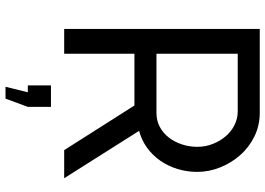

<svg xmlns="http://www.w3.org/2000/svg" viewBox="-153 -597 963 697"><g transform="rotate(90 328.5 -248.5)"><path d="M295 213 315 132H290V48H368V132L338 213ZM85 0V-710H389Q436 -710 475.5 -690.5Q515 -671 543.5 -638.5Q572 -606 588 -565.5Q604 -525 604 -483Q604 -446 593.5 -411.5Q583 -377 563.5 -349Q544 -321 516.5 -301Q489 -281 455 -272L627 0H525L363 -255H175V0ZM175 -335H390Q418 -335 440.5 -347Q463 -359 479 -379.5Q495 -400 504 -427Q513 -454 513 -483Q513 -513 502.5 -539.5Q492 -566 474.5 -586.5Q457 -607 433.5 -618.5Q410 -630 384 -630H175Z"/></g></svg>

Font: Raleway Medium Alt1
Style: Regular
Weight: 500
Designer: Matt McInerney, Pablo Impallari, Rodrigo Fuenzalida
Foundry: Matt McInerney, Pablo Impallari, Rodrigo Fuenzalida
Version: Version 3.000g; ttfautohint (v1.5) -l 8 -r 28 -G 28 -x 14 -D